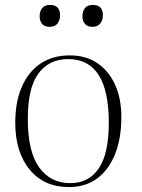

<svg xmlns="http://www.w3.org/2000/svg" viewBox="-20 -746 577 780"><path d="M260 14Q159 14 100.5 -57Q42 -128 42 -248Q42 -331 68 -392Q94 -453 143.5 -487Q193 -521 264 -521Q329 -521 375.5 -489.5Q422 -458 447.5 -402Q473 -346 473 -270Q473 -184 447.5 -120Q422 -56 374.5 -21Q327 14 260 14ZM266 -2Q340 -2 381 -61.5Q422 -121 422 -248Q422 -506 257 -506Q180 -506 136.5 -448Q93 -390 93 -263Q93 -130 139 -66Q185 -2 266 -2ZM356 -637Q335 -637 325 -649Q315 -661 315 -680Q315 -700 325 -713Q335 -726 357 -726Q398 -726 398 -684Q398 -665 387.5 -651Q377 -637 356 -637ZM182 -637Q161 -637 151 -649Q141 -661 141 -680Q141 -700 151.5 -713Q162 -726 183 -726Q224 -726 224 -684Q224 -665 214 -651Q204 -637 182 -637Z"/></svg>

Font: Literata 72pt ExtraLight
Style: Regular
Weight: 200
Designer: Latin by Veronika Burian and Jose Scaglione. Greek by Irene Vlachou. Cyrillic by Vera Evstafieva.
Foundry: TypeTogether
Version: Version 3.002